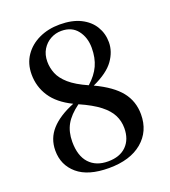

<svg xmlns="http://www.w3.org/2000/svg" viewBox="-139 -853 858 970"><g transform="rotate(-20 289.5 -367.5)"><path d="M280.8 16.1Q169.4 16.1 112.3 -32.7Q55.2 -81.5 55.2 -159.2Q55.2 -224.1 97.2 -271Q139.2 -317.9 221.2 -351.1Q144.5 -388.7 109.4 -442.4Q74.2 -496.1 74.2 -562Q74.2 -619.6 103.3 -662.1Q132.3 -704.6 181.9 -727.8Q231.4 -751 293 -751Q359.9 -751 405.3 -728.3Q450.7 -705.6 473.9 -667.2Q497.1 -628.9 497.1 -582Q497.1 -531.7 464.1 -485.4Q431.2 -439 350.1 -401.9Q442.4 -358.4 483.6 -306.4Q524.9 -254.4 524.9 -184.1Q524.9 -93.3 460 -38.6Q395 16.1 280.8 16.1ZM327.1 -412.1Q368.2 -448.7 387 -489.7Q405.8 -530.8 405.8 -585Q405.8 -640.6 376 -679.2Q346.2 -717.8 290 -717.8Q258.8 -717.8 231.7 -702.9Q204.6 -688 187.7 -660.4Q170.9 -632.8 170.9 -595.2Q170.9 -562.5 183.6 -531Q196.3 -499.5 230.2 -469.7Q264.2 -439.9 327.1 -412.1ZM245.1 -339.8Q194.8 -303.2 172.9 -264.2Q150.9 -225.1 150.9 -171.9Q150.9 -96.2 187.3 -56.6Q223.6 -17.1 288.1 -17.1Q351.6 -17.1 386.7 -52.2Q421.9 -87.4 421.9 -147.9Q421.9 -185.1 405.8 -217.5Q389.6 -250 351.1 -280Q312.5 -310.1 245.1 -339.8Z"/></g></svg>

Font: Source Han Serif TW SemiBold
Style: Regular
Weight: 600
Designer: Ryoko NISHIZUKA Ë•øÂ°öÊ∂ºÂ≠ê (kana & ideographs); Frank Grie√ühammer (Latin, Greek & Cyrillic); Wenlong ZHANG Âº†ÊñáÈæô 
Foundry: Adobe
Version: Version 2.003;hotconv 1.1.1;makeotfexe 2.6.0